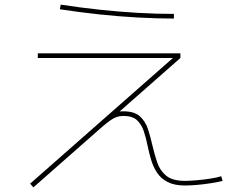

<svg xmlns="http://www.w3.org/2000/svg" viewBox="-20 -780 1040 828"><path d="M124 28 110 12 744 -546 748 -530H143V-550H758V-530L474 -280L470 -292Q481 -297 491 -298.5Q501 -300 512 -300Q559 -300 583 -278.5Q607 -257 618 -223.5Q629 -190 637 -154Q646 -115 658 -79.5Q670 -44 697 -22Q724 0 778 0Q797 0 826.5 -2.5Q856 -5 886 -9.5Q916 -14 934 -20L940 0Q921 5 890 10Q859 15 828.5 17.5Q798 20 778 20Q732 20 703 5Q674 -10 657.5 -35Q641 -60 632 -90Q623 -120 617 -149Q610 -185 600 -214.5Q590 -244 570.5 -262Q551 -280 512 -280Q497 -280 483.5 -275.5Q470 -271 454.5 -260Q439 -249 416 -229ZM730 -700Q655 -700 573.5 -704.5Q492 -709 407.5 -718Q323 -727 238 -740L242 -760Q327 -747 411 -738Q495 -729 575.5 -724.5Q656 -720 730 -720Z"/></svg>

Font: M PLUS 1 Thin Thin
Style: Regular
Weight: 250
Version: Version 1.001